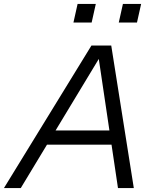

<svg xmlns="http://www.w3.org/2000/svg" viewBox="-43 -950 791 970"><path d="M-23 0 419 -720H497L62 0ZM553 0 446 -720H519L633 0ZM181 -291H557L541 -219H165ZM557 -836 578 -930H670L649 -836ZM328 -836 349 -930H441L420 -836Z"/></svg>

Font: Instrument Sans
Style: Italic
Weight: 400
Italic angle: -13°
Designer: Rodrigo Fuenzalida
Foundry: fragTYPE
Version: Version 1.000;gftools[0.9.28]